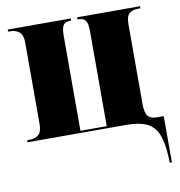

<svg xmlns="http://www.w3.org/2000/svg" viewBox="-83 -612 845 899"><g transform="rotate(-10 339.5 -163.0)"><path d="M651 183Q648 114 631.5 74Q615 34 579 17Q543 0 482 0H13V-10H23Q50 -10 66.5 -23.5Q83 -37 83 -74V-462Q83 -497 66.5 -511.5Q50 -526 23 -526H13V-536H313V-526H310Q286 -526 276 -513Q266 -500 266 -462V-10H391V-462Q391 -500 380.5 -513Q370 -526 347 -526H343V-536H642V-526H631Q604 -526 589 -513Q574 -500 574 -462V-84Q574 -41 587 -25.5Q600 -10 629 -10H662V210H652Z"/></g></svg>

Font: Noto Serif Display SemiCondensed Black
Style: Regular
Weight: 900
Width: 4
Designer: Monotype Design Team
Foundry: Monotype Imaging Inc.
Version: Version 2.009